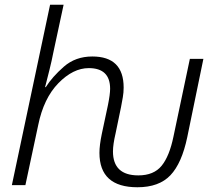

<svg xmlns="http://www.w3.org/2000/svg" viewBox="-20 -780 895 809"><path d="M559 9Q650 9 698 -41.5Q746 -92 769 -202L837 -532H780L711 -205Q694 -122 661 -81.5Q628 -41 563 -41Q456 -41 456 -142Q456 -171 467 -218L490 -329Q494 -350 497.5 -370Q501 -390 501 -411Q501 -542 369 -542Q298 -542 249 -499Q200 -456 173 -413H170Q179 -448 188.5 -486Q198 -524 205 -560L248 -760H191L30 0H87L141 -253Q164 -366 226 -429.5Q288 -493 354 -493Q444 -493 444 -406Q444 -383 435 -338L409 -216Q399 -168 399 -136Q399 9 559 9Z"/></svg>

Font: Noto Sans UI Light
Style: Italic
Weight: 300
Italic angle: -12°
Designer: Monotype Design Team
Foundry: Monotype Imaging Inc.
Version: Version 1.901